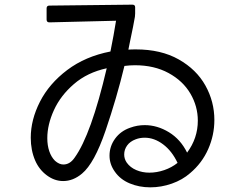

<svg xmlns="http://www.w3.org/2000/svg" viewBox="-20 -771 1040 824"><path d="M625 33Q577 33 536.5 16Q496 -1 473 -34Q450 -66 450 -103Q450 -143 474 -176Q498 -209 539 -223Q569 -234 601 -234Q655 -234 705 -203.5Q755 -173 783 -116Q829 -178 829 -253Q829 -315 797 -369.5Q765 -424 703.5 -457.5Q642 -491 559 -491Q538 -491 514 -488Q481 -351 433 -210.5Q385 -70 332 -26Q294 6 251 6Q214 6 181 -18.5Q148 -43 131 -82Q112 -126 112 -180Q112 -257 151.5 -334.5Q191 -412 268.5 -470.5Q346 -529 454 -550Q468 -619 478 -682Q291 -678 192 -675Q180 -675 180 -687V-735Q180 -747 192 -747L548 -751Q560 -751 560 -740V-713Q560 -704 559 -699Q554 -668 537 -588L531 -558Q542 -559 563 -559Q671 -559 747 -516Q823 -473 861.5 -404Q900 -335 900 -256Q900 -191 873.5 -131Q847 -71 796 -28Q763 1 717.5 17Q672 33 625 33ZM183 -178Q183 -147 191.5 -122Q200 -97 216 -81Q234 -65 252 -65Q280 -65 300 -94Q371 -192 438 -478Q355 -460 297.5 -410.5Q240 -361 211.5 -298.5Q183 -236 183 -178ZM601 -180Q580 -180 562 -173Q538 -164 525.5 -146.5Q513 -129 513 -108Q513 -89 524 -73Q539 -52 565 -41Q591 -30 621 -30Q653 -30 685 -41Q717 -52 742 -72Q718 -123 680 -151.5Q642 -180 601 -180Z"/></svg>

Font: LINE Seed JP_TTF Regular
Style: Regular
Weight: 400
Designer: LINE & Fontrix & Fontworks
Version: Version 1.002